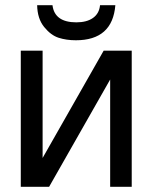

<svg xmlns="http://www.w3.org/2000/svg" viewBox="-20 -719 587 739"><path d="M123 -699H182Q190 -633 274 -633Q314 -633 338 -650Q362 -667 365 -699H424Q413 -564 272 -564Q236 -564 206 -573.5Q176 -583 150 -615Q124 -647 123 -699ZM60 -524H144V-111L379 -524H487V0H404V-413L169 0H60Z"/></svg>

Font: Autonym
Style: Regular
Weight: 500
Version: Version 1.0.20131126